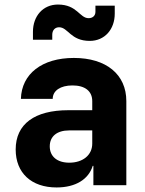

<svg xmlns="http://www.w3.org/2000/svg" viewBox="-20 -815 640 845"><path d="M210 -662C210 -682 222 -695 240 -695C280 -695 290 -635 375 -635C441 -635 485 -686 485 -755V-790H400V-763C400 -746 388 -735 370 -735C330 -735 320 -795 235 -795C169 -795 125 -744 125 -675V-640H210ZM305 -560C165 -560 75 -490 72 -380H212C212 -416 246 -439 299 -439C354 -439 386 -414 386 -370V-330H281C132 -330 49 -269 49 -157C49 -54 118 10 229 10C313 10 370 -26 388 -85H391V0H536V-370C536 -488 447 -560 305 -560ZM285 -99C232 -99 199 -126 199 -171C199 -215 231 -241 284 -241H386V-183C386 -132 344 -99 285 -99Z"/></svg>

Font: Tekne LDO ExtraBold
Style: Regular
Weight: 800
Monospace: yes
Designer: Alessio Laiso, Mario Rullo, Paolo Rosset
Foundry: Alessio Laiso
Version: Version 1.000;hotconv 1.0.109;makeotfexe 2.5.65596